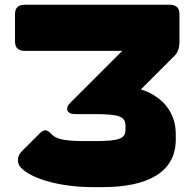

<svg xmlns="http://www.w3.org/2000/svg" viewBox="-20 -770 816 806"><path d="M371.1 15.6H410.2C594.7 15.6 717.8 -43.9 717.8 -183.6V-207C717.8 -346.7 593.3 -387.7 576.2 -393.1L571.3 -394.5L713.4 -536.6C727.1 -550.3 733.4 -570.3 733.4 -595.7V-710.9C733.4 -736.3 719.7 -750 694.3 -750H82C56.6 -750 43 -736.3 43 -710.9V-595.7C43 -570.3 56.6 -556.6 82 -556.6H493.2L275.4 -338.9C251 -314.5 260.7 -291 295.4 -291H375.5C485.8 -291 506.8 -279.8 506.8 -240.7V-228C506.8 -189 485.8 -177.7 375.5 -177.7H336.4C236.8 -177.7 212.9 -189 193.4 -209.5C176.3 -227.5 164.1 -227.5 146 -209.5L73.2 -136.7C59.6 -123 52.7 -108.4 56.2 -87.4C63.5 -43.9 186.5 15.6 371.1 15.6Z"/></svg>

Font: Gyrotrope Black
Style: Regular
Weight: 900
Designer: David Moles
Version: Version 1.003;Glyphs 3.3.1 (3343)